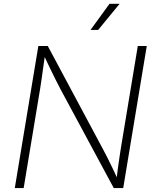

<svg xmlns="http://www.w3.org/2000/svg" viewBox="-20 -963 796 983"><path d="M55.7 0 176.3 -727.5H224.6L504.9 -203.6Q516.6 -182.1 529.8 -156Q543 -129.9 556.6 -101.3Q570.3 -72.8 584 -42.5L576.2 -41.5Q579.6 -71.3 583.5 -100.6Q587.4 -129.9 591.6 -157.5Q595.7 -185.1 599.6 -209.5L685.5 -727.5H731.4L610.8 0H562.5L290 -505.9Q276.9 -531.2 263.2 -558.1Q249.5 -585 234.9 -616Q220.2 -647 202.6 -684.1L210.9 -685.5Q205.6 -648.9 201.2 -616.9Q196.8 -585 192.9 -557.4Q189 -529.8 185.1 -506.3L101.1 0ZM443.4 -809.6 540.5 -943.4H592.3L482.4 -809.6Z"/></svg>

Font: Inter 17pt ExtraLight
Style: Italic
Weight: 250
Italic angle: -9.3988°
Version: Version 4.001;git-66647c0bb